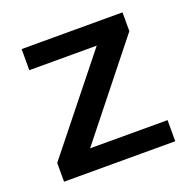

<svg xmlns="http://www.w3.org/2000/svg" viewBox="-97 -605 700 701"><g transform="rotate(-20 252.5 -254.0)"><path d="M319 -426H57V-508H449V-435L168 -82H469V0H37V-73Z"/></g></svg>

Font: LT Superior Semi-bold
Style: Regular
Weight: 600
Designer: Daniel Lyons
Foundry: LyonsType
Version: Version 1.0